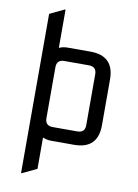

<svg xmlns="http://www.w3.org/2000/svg" viewBox="-102 -813 785 1090"><g transform="rotate(10 290.5 -268.5)"><path d="M366.2 0H234.4Q208.5 0 185.5 -10.3V170.4L102.5 210H97.7V-707.5L180.7 -747.1H185.5V-526.9Q208.5 -537.1 234.4 -537.1H366.2Q502.9 -537.1 502.9 -400.4V-136.7Q502.9 0 366.2 0ZM229.5 -459Q185.5 -459 185.5 -415V-122.1Q185.5 -78.1 229.5 -78.1H371.1Q415 -78.1 415 -122.1V-415Q415 -459 371.1 -459Z"/></g></svg>

Font: Nova Square
Style: Book
Weight: 400
Designer: Wojciech Kalinowski "wmk69" (wmk69@o2.pl)
Foundry: Wojciech Kalinowski "wmk69" (wmk69@o2.pl)
Version: Version 3.1.0; 2021-05-23